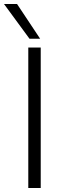

<svg xmlns="http://www.w3.org/2000/svg" viewBox="-66 -937 298 957"><path d="M75 0V-700H137V0ZM81 -744 -46 -917H19L134 -744Z"/></svg>

Font: Georama Light
Style: Regular
Weight: 300
Designer: Jean-Baptiste Levee
Foundry: Production Type
Version: Version 1.000